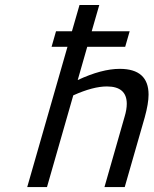

<svg xmlns="http://www.w3.org/2000/svg" viewBox="-20 -758 622 778"><path d="M302.2 -737.8H382.3L351.6 -631.3H505.4L487.3 -568.4H333.5L294.9 -433.6Q392.1 -479 465.3 -479Q582 -479 582 -374.5Q582 -338.4 566.4 -282.2L485.4 0H403.3L484.9 -285.2Q493.7 -314 493.7 -337.4Q493.7 -407.7 413.1 -407.7Q356.9 -407.7 276.9 -371.6L170.4 0H90.3L253.4 -568.4H189L207 -631.3H271.5Z"/></svg>

Font: Cantarell
Style: Italic
Weight: 400
Italic angle: -16°
Designer: Dave Crossland
Version: Version 1.004